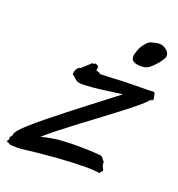

<svg xmlns="http://www.w3.org/2000/svg" viewBox="-235 -704 749 807"><g transform="rotate(20 139.5 -300.5)"><path d="M298.8 -34.2Q300.3 -30.8 301 -29.1Q301.8 -27.3 301.8 -25.9Q301.8 -23.4 300 -22.2Q298.3 -21 295.9 -18.1Q293.5 -14.2 292.2 -12.7Q291 -11.2 288.1 -11.2Q286.6 -11.2 285.6 -11.7Q284.7 -12.2 282.2 -12.2Q265.1 -15.1 228 -15.1Q202.6 -15.1 170.2 -13.7Q137.7 -12.2 101.3 -9.5Q64.9 -6.8 25.9 -2.9Q-13.2 1 -51.8 5.9Q-55.2 6.8 -60.8 6.8Q-66.4 6.8 -73.2 6.8Q-84.5 6.8 -95 6.1Q-105.5 5.4 -106.9 2.9Q-107.9 1.5 -110.1 0.7Q-112.3 0 -114.5 -0.7Q-116.7 -1.5 -118.4 -2.2Q-120.1 -2.9 -120.1 -4.9Q-120.1 -5.9 -119.6 -6.1Q-119.1 -6.3 -118.2 -7.8Q-117.2 -8.8 -116.2 -10.7Q-115.2 -12.2 -114.5 -13.9Q-113.8 -15.6 -113.8 -18.1Q-113.8 -19 -114.5 -19.8Q-115.2 -20.5 -115.2 -22Q-113.3 -28.8 -107.9 -30.8Q-105.5 -44.4 -101.3 -50.8Q-97.2 -57.1 -91.8 -63Q-79.6 -77.1 -54 -99.6Q-28.3 -122.1 4.9 -148.9Q38.1 -175.8 75.7 -205.3Q113.3 -234.9 149.7 -262.7Q186 -290.5 217.8 -314.9Q249.5 -339.4 271 -356Q247.6 -352.5 223.6 -349.4Q199.7 -346.2 178.7 -343.5Q157.7 -340.8 141.6 -339.4Q125.5 -337.9 118.2 -337.9Q111.3 -337.9 106 -337.4Q100.6 -336.9 95.2 -336.9Q81.5 -336.9 74 -339.8Q66.4 -342.8 58.1 -351.1Q49.8 -358.9 46.9 -360.1Q43.9 -361.3 43.9 -365.2Q43.9 -376.5 48.8 -385.3Q53.7 -394 59.1 -397L65.9 -398.9Q75.2 -407.2 85.2 -416.3Q95.2 -425.3 103 -433.1Q104.5 -434.6 105.5 -435.1Q106 -435.5 106.9 -436Q108.4 -436 108.2 -434.1Q107.9 -432.1 108.9 -432.1Q109.9 -432.1 112.8 -435.1Q114.7 -436.5 116.5 -437.3Q118.2 -438 119.1 -438Q122.1 -438 124 -435.5Q126 -433.1 128.9 -433.1Q131.3 -433.1 132.1 -430.7Q132.8 -428.2 132.8 -424.8Q132.8 -421.9 132.3 -418Q131.8 -414.1 131.8 -413.1Q131.8 -411.1 134.3 -410.6Q136.7 -410.2 140.1 -409.4Q143.6 -408.7 146.7 -407.2Q149.9 -405.8 150.9 -402.8L206.1 -404.8Q225.6 -406.2 248.8 -407Q272 -407.7 294.2 -408Q316.4 -408.2 336.2 -408.4Q356 -408.7 369.1 -409.2Q375 -409.2 378.9 -409.7Q382.8 -410.2 386.2 -410.2Q390.6 -410.2 392.3 -408.4Q394 -406.7 395 -401.9Q396 -396 397.5 -391.1Q398.9 -386.2 398.9 -380.9Q398.9 -377.9 396.7 -375.7Q394.5 -373.5 386.2 -372.1Q377.4 -359.9 353.3 -339.6Q329.1 -319.3 295.7 -293.5Q262.2 -267.6 222.9 -238.3Q183.6 -209 144.3 -179.4Q105 -149.9 68.8 -121.6Q32.7 -93.3 5.9 -69.8Q26.4 -74.7 44.7 -78.1Q63 -81.5 75.2 -83Q90.8 -84.5 112.8 -85.7Q134.8 -86.9 161.1 -86.9Q184.6 -86.9 210.9 -86.2Q237.3 -85.4 266.1 -83Q274.4 -82 277.3 -79.1Q280.3 -76.2 284.2 -70.8Q287.1 -65.4 289.6 -64.7Q292 -64 292 -60.1Q292 -49.3 293.9 -43.9Q295.9 -38.6 298.8 -34.2ZM262.2 -543.9Q264.2 -551.3 268.6 -560.1Q272.9 -568.8 278.8 -577.1Q284.7 -585.4 291.7 -592Q298.8 -598.6 306.2 -601.1Q316.4 -604 326.2 -606Q335.9 -607.9 342.3 -607.9Q353.5 -607.9 360.6 -604.7Q367.7 -601.6 373 -596.7Q380.4 -592.3 384.3 -585.4Q388.2 -578.6 388.2 -571.8Q388.2 -569.3 388.2 -567.4Q388.2 -565.4 387.2 -563Q384.3 -555.7 377.4 -545.9Q370.6 -536.1 361.8 -526.4Q353 -516.6 344.2 -508.8Q335.4 -501 329.1 -498Q319.3 -494.1 314 -493.4Q308.6 -492.7 304.2 -492.7H298.8Q278.3 -492.7 267.6 -499.3Q256.8 -505.9 256.8 -520Q256.8 -525.4 258.3 -531.2Q259.8 -537.1 262.2 -543.9Z"/></g></svg>

Font: Oregano
Style: Italic
Weight: 400
Italic angle: -12°
Designer: Astigmatic (AOETI)
Foundry: Astigmatic (AOETI)
Version: Version 1.000